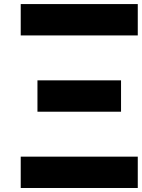

<svg xmlns="http://www.w3.org/2000/svg" viewBox="-20 -937 707 957"><path d="M83.3 -916.7H666.7V-760.4H83.3ZM83.3 -156.2H666.7V0H83.3ZM166.7 -536.5H583.3V-380.2H166.7Z"/></svg>

Font: Monoid
Style: Bold
Weight: 700
Width: 4
Designer: Andreas Larsen (@larsenwork)
Version: Version 0.61